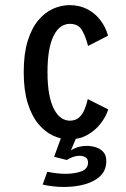

<svg xmlns="http://www.w3.org/2000/svg" viewBox="-20 -532 490 748"><path d="M401.6 -105.7Q392.9 -77.6 372.1 -50.8Q351.4 -23.9 320.6 -6.5Q289.8 11 251.1 11Q218.1 11 186.3 -3.8Q154.6 -18.6 128.7 -50Q102.9 -81.4 87.6 -131.2Q72.4 -181 72.4 -251Q72.4 -321.8 87.6 -371.6Q102.9 -421.4 128.7 -452.4Q154.6 -483.4 186.3 -497.7Q218.1 -512 251.1 -512Q289.6 -512 319.8 -496.4Q350.1 -480.7 370.7 -453.9Q391.4 -427 401.1 -393L323.1 -353Q313.1 -392 298.7 -415.6Q284.3 -439.1 252 -439.1Q233.9 -439.1 218 -428.5Q202.1 -417.8 190.2 -395.1Q178.2 -372.4 171.6 -336.6Q165 -300.9 165 -251Q165 -201.6 171.6 -166Q178.2 -130.4 190.2 -107.3Q202.1 -84.2 218 -73Q233.9 -61.9 252 -61.9Q274 -61.9 287.6 -74Q301.3 -86.2 309.2 -105.5Q317.2 -124.8 322 -145.9ZM219.6 0H279L240.4 91.4L190.9 78.7ZM240.4 91.4 253.6 56.1Q263.4 48.1 280.8 42.2Q298.2 36.3 317.6 36.3Q336.6 36.3 354.1 42Q371.6 47.7 382.9 60.5Q394.1 73.2 394.1 95Q394.1 131.1 371 153.4Q347.9 175.8 310.2 186.1Q272.6 196.4 228.6 196.4Q208 196.4 187.2 194Q166.4 191.7 146.1 187L164.4 137.1Q182.1 140.9 200.2 143Q218.4 145.1 234.9 145.1Q271.5 145.1 297.2 135.4Q322.9 125.6 322.9 101.6Q322.9 86.8 313.4 80.9Q304 75 290 75Q276.6 75 262.2 80.3Q247.7 85.6 240.4 91.4Z"/></svg>

Font: League Mono Thin Condensed
Style: Regular
Weight: 100
Width: 1
Designer: Tyler Finck
Foundry: The League of Moveable Type / Tyler Finck
Version: Version 2.300;RELEASE